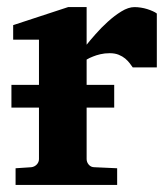

<svg xmlns="http://www.w3.org/2000/svg" viewBox="-20 -520 472 541"><path d="M354 -330.1Q350.6 -335 345.5 -341.8Q340.3 -348.6 332.8 -355Q325.2 -361.3 314.5 -365.7Q303.7 -370.1 289.1 -370.1Q274.9 -370.1 262.7 -367.2Q250.5 -364.3 242.2 -360.8Q231.9 -356.9 224.1 -352.1V-280.8H301.8V-216.8H224.1V-71.8Q224.1 -63 230.2 -55.9Q236.3 -48.8 246.1 -48.8L310.1 -45.9V1H23.9V-45.9L67.9 -48.8Q77.1 -49.8 83.5 -56.4Q89.8 -63 89.8 -71.8V-216.8H12.2V-280.8H89.8V-408.2H17.1V-449.2L171.9 -500H224.1V-394Q233.4 -405.8 249.3 -423.8Q265.1 -441.9 283.7 -458.7Q302.2 -475.6 322 -487.8Q341.8 -500 358.9 -500Q367.7 -500 377 -498.5Q386.2 -497.1 394.8 -494.4Q403.3 -491.7 410.4 -488.5Q417.5 -485.4 421.9 -481.9V-330.1Z"/></svg>

Font: Charis SIL Afr
Style: Bold
Weight: 700
Foundry: SIL International
Version: Version 5.000